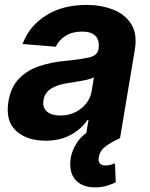

<svg xmlns="http://www.w3.org/2000/svg" viewBox="-20 -573 620 796"><path d="M169 10.3Q91.3 10.3 46.5 -30.7Q1.8 -71.7 14.9 -152.3Q25.2 -213.1 59.7 -247.9Q94.1 -282.7 143.6 -299Q193.2 -315.3 247.9 -320.3Q319.6 -327.4 351.7 -335.4Q383.9 -343.4 388.5 -369.3V-371.4Q393.8 -405.2 376.2 -423.7Q358.7 -442.1 320.3 -442.1Q279.8 -442.1 251.8 -424.4Q223.7 -406.6 211.3 -379.3L73.5 -390.6Q101.2 -465.2 170.6 -508.9Q240.1 -552.6 338.4 -552.6Q398.8 -552.6 448.3 -533.4Q497.9 -514.2 523.8 -473.5Q549.7 -432.9 539.1 -367.9L477.6 0H334.2L346.9 -75.6H342.7Q316.8 -37.6 273.1 -13.7Q229.4 10.3 169 10.3ZM229.8 -94.1Q279.5 -94.1 316.1 -123Q352.6 -152 360.1 -195L369.3 -252.8Q359.7 -246.8 340.2 -242.4Q320.7 -237.9 299.2 -234.6Q277.7 -231.2 261 -228.3Q220.2 -222.7 192.6 -206Q165.1 -189.3 160.2 -157.3Q155.5 -126.4 174.9 -110.3Q194.2 -94.1 229.8 -94.1ZM374.3 203.8Q327.4 203.8 299.7 179.5Q272 155.2 271.3 110.1Q269.9 66.8 296 23.4Q322.1 -19.9 372.5 -40.8L477.6 0Q442.1 15.6 418 33.7Q393.8 51.8 389.9 77.4Q383.2 112.9 418 112.9Q430 112.9 439.6 109.9Q449.2 106.9 456.7 104.4L459.9 182.5Q445.7 190 423.7 196.9Q401.6 203.8 374.3 203.8Z"/></svg>

Font: Inter UI
Style: Bold Italic
Weight: 700
Italic angle: 9.39999°
Designer: Rasmus Andersson
Foundry: rsms
Version: 3.2;8d6f07862